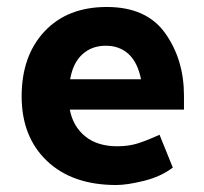

<svg xmlns="http://www.w3.org/2000/svg" viewBox="-20 -518 585 550"><path d="M313 12Q187 12 114.5 -57Q42 -126 42 -242Q42 -358 107.5 -428Q173 -498 286 -498Q400 -498 453.5 -422.5Q507 -347 507 -244V-204H180Q189 -156 224 -127.5Q259 -99 316 -99Q349 -99 375.5 -107.5Q402 -116 437 -132L475 -38Q441 -12 392.5 0Q344 12 313 12ZM384 -291Q374 -340 348 -363.5Q322 -387 283 -387Q243 -387 216 -362.5Q189 -338 181 -291Z"/></svg>

Font: Palanquin
Style: Bold
Weight: 700
Designer: Pria Ravichandran
Version: Version 1.0.4